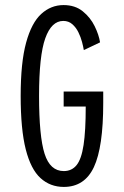

<svg xmlns="http://www.w3.org/2000/svg" viewBox="-20 -726 490 757"><path d="M231.5 11Q178 11 139.8 -23.8Q101.5 -58.5 81.5 -137.2Q61.5 -216 61.5 -348Q61.5 -479.5 83 -558Q104.5 -636.5 142.8 -671.2Q181 -706 230.5 -706Q276 -706 306.2 -681.5Q336.5 -657 353.2 -622.8Q370 -588.5 374.5 -559L310.5 -528.5Q308.5 -541 303.5 -560.2Q298.5 -579.5 289.2 -598.5Q280 -617.5 265.2 -630.5Q250.5 -643.5 229.5 -643.5Q183 -643.5 158.5 -575Q134 -506.5 134 -348Q134 -188 155.8 -119.8Q177.5 -51.5 231.5 -51.5Q263 -51.5 282 -75Q301 -98.5 309.5 -154.2Q318 -210 318 -306H231V-365H387V-320Q387 -145.5 350.2 -67.2Q313.5 11 231.5 11Z"/></svg>

Font: Trispace Condensed Light
Style: Regular
Weight: 300
Width: 3
Designer: Tyler Finck
Foundry: Etcetera Type Company
Version: Version 1.210; ttfautohint (v1.8.3)